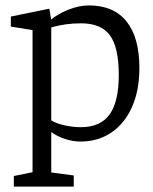

<svg xmlns="http://www.w3.org/2000/svg" viewBox="-20 -523 563 708"><path d="M31 165V126L100 112V-412L20 -425V-462L162 -491L168 -454L169 -451Q192 -471 231.5 -487Q271 -503 308 -503Q399 -503 446.5 -444Q494 -385 494 -272Q494 -190 467 -129Q440 -68 391 -34.5Q342 -1 276 -1Q249 -1 220 -10.5Q191 -20 169 -36V-30V-20V113L252 124V165ZM278 -54Q351 -54 384.5 -101.5Q418 -149 418 -246Q418 -348 385.5 -392.5Q353 -437 279 -437Q250 -437 224 -433.5Q198 -430 169 -422V-79Q189 -67 219.5 -60.5Q250 -54 278 -54Z"/></svg>

Font: Faustina Light
Style: Regular
Weight: 300
Designer: Alfonso Garcia
Foundry: http://www.omnibus-type.com
Version: Version 1.200